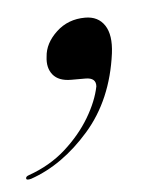

<svg xmlns="http://www.w3.org/2000/svg" viewBox="-74 -135 286 329"><g transform="rotate(-5 69.0 30.0)"><path d="M50.5 0Q29 0 19.2 -12Q9.5 -24 12 -43Q13.5 -66 33.8 -85Q54 -104 83.5 -104Q106 -104 117 -87.2Q128 -70.5 124 -39Q113.5 40 68 92Q22.5 144 -32.5 163Q-40 165 -41 162.5Q-42 158.5 -36 156.5Q1 143.5 27.8 119.5Q54.5 95.5 71 67.8Q87.5 40 92.5 15Q93.5 0 75 0Z"/></g></svg>

Font: Fraunces 144pt S000
Style: Italic
Weight: 400
Italic angle: -16°
Version: Version 1.000; ttfautohint (v1.8.3)